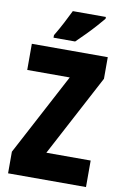

<svg xmlns="http://www.w3.org/2000/svg" viewBox="-100 -984 671 1041"><g transform="rotate(10 235.5 -463.5)"><path d="M450 0H21V-119L260 -570H26V-714H444V-595L206 -146H450ZM396 -917Q382 -900 358.5 -873.5Q335 -847 307.5 -819Q280 -791 255 -767H136V-781Q160 -821 179 -857.5Q198 -894 214 -927H396Z"/></g></svg>

Font: Noto Sans ExtraCondensed Black
Style: Regular
Weight: 900
Width: 2
Designer: Monotype Design Team
Foundry: Monotype Imaging Inc.
Version: Version 2.013; ttfautohint (v1.8.4.7-5d5b)